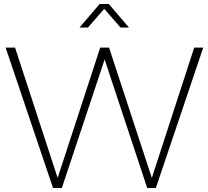

<svg xmlns="http://www.w3.org/2000/svg" viewBox="-20 -936 1038 956"><path d="M522 -916 622 -799H580L499 -892L418 -799H376L476 -916ZM992 -699 756 0H713L501 -640L288 0H244L8 -699H55L267 -50L479 -699H523L736 -50L947 -699Z"/></svg>

Font: Montserrat Ultra Light
Style: Regular
Weight: 200
Designer: Julieta Ulanovsky
Foundry: Julieta Ulanovsky
Version: Version 3.100;PS 003.100;hotconv 1.0.88;makeotf.lib2.5.64775